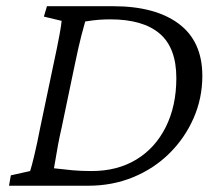

<svg xmlns="http://www.w3.org/2000/svg" viewBox="-20 -593 700 613"><path d="M129.9 -573.2H340.8Q475.6 -573.2 550.8 -517.1Q626 -460.9 626 -350.6Q626 -279.3 598.1 -215.8Q570.3 -152.3 521 -103.5Q471.7 -54.7 405.3 -27.3Q338.9 0 261.7 0H8.8L14.6 -33.2L76.2 -46.9Q81.1 -61.5 89.8 -98.1Q98.6 -134.8 108.4 -185.5L149.4 -380.9Q164.1 -449.2 169.9 -481.4Q175.8 -513.7 176.8 -526.4L120.1 -540ZM252 -524.4Q248 -510.7 239.7 -479Q231.4 -447.3 217.8 -381.8L176.8 -185.5Q169.9 -155.3 165.5 -131.8Q161.1 -108.4 158.2 -89.8Q155.3 -71.3 152.3 -55.7Q185.5 -51.8 212.4 -49.3Q239.3 -46.9 272.5 -46.9Q354.5 -46.9 415 -83.5Q475.6 -120.1 509.3 -187.5Q543 -254.9 543 -343.8Q543 -440.4 489.7 -485.8Q436.5 -531.2 332 -531.2Q313.5 -531.2 294.9 -529.8Q276.4 -528.3 252 -524.4Z"/></svg>

Font: Crimson Pro Light
Style: Italic
Weight: 300
Italic angle: -12°
Designer: Jacques Le Bailly
Foundry: Baron von Fonthausen
Version: Version 1.003